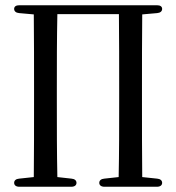

<svg xmlns="http://www.w3.org/2000/svg" viewBox="-20 -726 672 733"><path d="M54 -13H252C265 -13 272 -19 272 -28C272 -37 265 -43 253 -44L199 -50C197 -143 197 -236 197 -341V-385C197 -482 197 -578 199 -672H434C435 -577 435 -481 435 -385V-341C435 -236 435 -143 433 -50L378 -44C366 -43 359 -37 359 -28C359 -19 366 -13 379 -13H579C592 -13 599 -19 599 -28C599 -37 592 -43 580 -44L523 -50C522 -144 522 -236 522 -341V-385C522 -481 522 -577 523 -671L580 -676C592 -677 599 -683 599 -692C599 -701 592 -706 579 -706H54C41 -706 34 -701 34 -692C34 -683 41 -677 53 -676L109 -671C110 -576 110 -480 110 -385V-341C110 -236 110 -143 109 -50L53 -44C41 -43 34 -37 34 -28C34 -19 41 -13 54 -13Z"/></svg>

Font: 寒蝉锦书宋 CompactLight
Style: Bold
Weight: 400
Width: 4
Designer: 寒蝉锦书宋{Warren} 思源宋体{Ryoko NISHIZUKA 西塚涼子 (kana & ideographs); Frank Grießhammer (Latin, Greek & Cyrillic); Wenlong ZHANG 
Foundry: Adobe & ChillType
Version: Version 2.000;Glyphs 3.1.1 (3135)